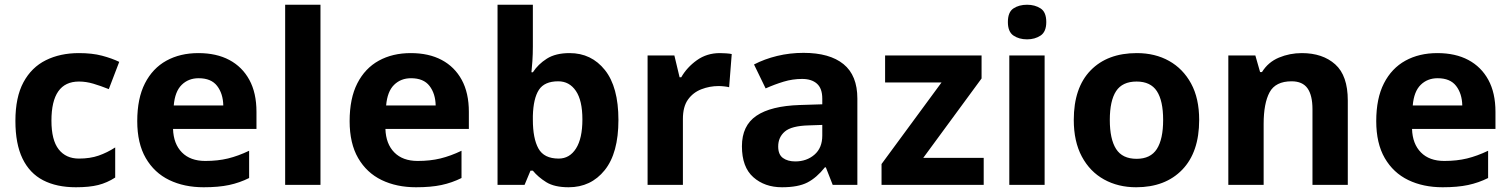

<svg xmlns="http://www.w3.org/2000/svg" viewBox="-20 -780 6372 810"><path d="M300 10Q219 10 162 -19.5Q105 -49 75 -111Q45 -173 45 -270Q45 -370 79 -433Q113 -496 173.5 -526Q234 -556 313 -556Q369 -556 410.5 -545Q452 -534 483 -519L439 -404Q404 -418 373.5 -427Q343 -436 313 -436Q197 -436 197 -271Q197 -189 227.5 -150Q258 -111 313 -111Q360 -111 396 -123.5Q432 -136 466 -158V-31Q432 -9 394.5 0.5Q357 10 300 10Z M817 -556Q893 -556 947.5 -527Q1002 -498 1032 -443Q1062 -388 1062 -308V-236H710Q712 -173 747.5 -137Q783 -101 846 -101Q899 -101 942 -111.5Q985 -122 1031 -144V-29Q991 -9 946.5 0.5Q902 10 839 10Q757 10 694 -20.5Q631 -51 595 -113Q559 -175 559 -269Q559 -365 591.5 -428.5Q624 -492 682 -524Q740 -556 817 -556ZM818 -450Q775 -450 746.5 -422Q718 -394 713 -335H922Q921 -385 896 -417.5Q871 -450 818 -450Z M1332 0H1183V-760H1332Z M1713 -556Q1789 -556 1843.5 -527Q1898 -498 1928 -443Q1958 -388 1958 -308V-236H1606Q1608 -173 1643.5 -137Q1679 -101 1742 -101Q1795 -101 1838 -111.5Q1881 -122 1927 -144V-29Q1887 -9 1842.5 0.5Q1798 10 1735 10Q1653 10 1590 -20.5Q1527 -51 1491 -113Q1455 -175 1455 -269Q1455 -365 1487.5 -428.5Q1520 -492 1578 -524Q1636 -556 1713 -556ZM1714 -450Q1671 -450 1642.5 -422Q1614 -394 1609 -335H1818Q1817 -385 1792 -417.5Q1767 -450 1714 -450Z M2228 -583Q2228 -552 2226 -522Q2224 -492 2222 -475H2228Q2250 -509 2287 -532.5Q2324 -556 2383 -556Q2475 -556 2532 -484.5Q2589 -413 2589 -274Q2589 -134 2531 -62Q2473 10 2379 10Q2319 10 2284.5 -11.5Q2250 -33 2228 -60H2218L2193 0H2079V-760H2228ZM2335 -437Q2277 -437 2253.5 -401Q2230 -365 2228 -291V-275Q2228 -196 2251.5 -153.5Q2275 -111 2337 -111Q2383 -111 2410 -153.5Q2437 -196 2437 -276Q2437 -356 2409.5 -396.5Q2382 -437 2335 -437Z M3017 -556Q3028 -556 3043 -555Q3058 -554 3067 -552L3056 -412Q3049 -414 3035.5 -415.5Q3022 -417 3012 -417Q2974 -417 2939 -403.5Q2904 -390 2882.5 -360Q2861 -330 2861 -278V0H2712V-546H2825L2847 -454H2854Q2878 -496 2920 -526Q2962 -556 3017 -556Z M3370 -557Q3480 -557 3538.5 -509.5Q3597 -462 3597 -364V0H3493L3464 -74H3460Q3425 -30 3386 -10Q3347 10 3279 10Q3206 10 3158 -32.5Q3110 -75 3110 -163Q3110 -250 3171 -291.5Q3232 -333 3354 -337L3449 -340V-364Q3449 -407 3426.5 -427Q3404 -447 3364 -447Q3324 -447 3286 -435.5Q3248 -424 3210 -407L3161 -508Q3205 -531 3258.5 -544Q3312 -557 3370 -557ZM3391 -251Q3319 -249 3291 -225Q3263 -201 3263 -162Q3263 -128 3283 -113.5Q3303 -99 3335 -99Q3383 -99 3416 -127.5Q3449 -156 3449 -208V-253Z M4130 0H3699V-88L3952 -432H3714V-546H4121V-449L3875 -114H4130Z M4387 -546V0H4238V-546ZM4313 -760Q4346 -760 4370 -744.5Q4394 -729 4394 -687Q4394 -646 4370 -630Q4346 -614 4313 -614Q4279 -614 4255.5 -630Q4232 -646 4232 -687Q4232 -729 4255.5 -744.5Q4279 -760 4313 -760Z M5039 -274Q5039 -138 4967.5 -64Q4896 10 4773 10Q4697 10 4637.5 -23Q4578 -56 4544 -119.5Q4510 -183 4510 -274Q4510 -410 4581 -483Q4652 -556 4776 -556Q4853 -556 4912 -523Q4971 -490 5005 -427.5Q5039 -365 5039 -274ZM4662 -274Q4662 -193 4688.5 -151.5Q4715 -110 4775 -110Q4834 -110 4860.5 -151.5Q4887 -193 4887 -274Q4887 -355 4860.5 -395.5Q4834 -436 4775 -436Q4715 -436 4688.5 -395.5Q4662 -355 4662 -274Z M5472 -556Q5560 -556 5613 -508.5Q5666 -461 5666 -356V0H5517V-319Q5517 -378 5496 -407.5Q5475 -437 5429 -437Q5361 -437 5336 -390.5Q5311 -344 5311 -257V0H5162V-546H5276L5296 -476H5304Q5330 -518 5375.5 -537Q5421 -556 5472 -556Z M6044 -556Q6120 -556 6174.5 -527Q6229 -498 6259 -443Q6289 -388 6289 -308V-236H5937Q5939 -173 5974.5 -137Q6010 -101 6073 -101Q6126 -101 6169 -111.5Q6212 -122 6258 -144V-29Q6218 -9 6173.5 0.5Q6129 10 6066 10Q5984 10 5921 -20.5Q5858 -51 5822 -113Q5786 -175 5786 -269Q5786 -365 5818.5 -428.5Q5851 -492 5909 -524Q5967 -556 6044 -556ZM6045 -450Q6002 -450 5973.5 -422Q5945 -394 5940 -335H6149Q6148 -385 6123 -417.5Q6098 -450 6045 -450Z"/></svg>

Font: Noto Sans Adlam
Style: Regular
Weight: 400
Designer: Mark Jamra, Neil Patel
Foundry: JamraPatel LLC
Version: Version 3.001